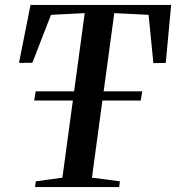

<svg xmlns="http://www.w3.org/2000/svg" viewBox="-20 -763 718 783"><path d="M123 0 126 -23.5 234.5 -38.5 325.5 -709.5 188 -702.5 112 -507 57.5 -506.5 104.5 -743H678L656 -506.5L605.5 -505.5L586 -702.5L446 -709.5L355 -38.5L469 -23.5L466 0ZM119.5 -353 125.5 -390.5H560L554 -353Z"/></svg>

Font: Merriweather 120pt Medium
Style: Italic
Weight: 500
Italic angle: -7.8°
Version: Version 2.101